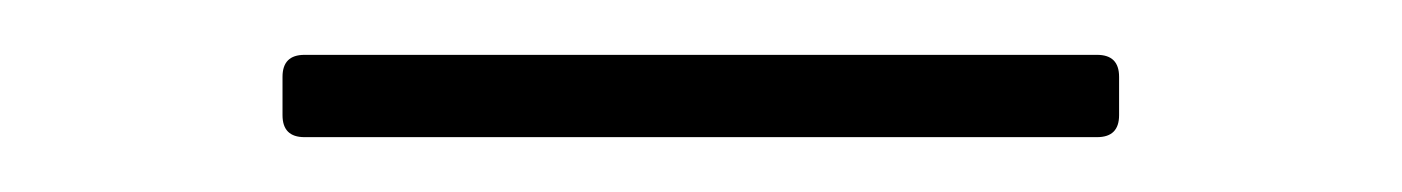

<svg xmlns="http://www.w3.org/2000/svg" viewBox="-20 -396 511 70"><path d="M91 -346Q83 -346 83 -354V-368Q83 -376 91 -376H380Q388 -376 388 -368V-354Q388 -346 380 -346Z"/></svg>

Font: LINE Seed Sans KR Thin
Style: Regular
Weight: 250
Designer: LINE BX Design & Sandoll Inc & Dalton Maag Ltd
Foundry: Sandoll Inc.
Version: Version 1.000